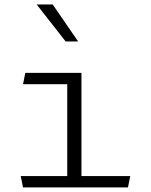

<svg xmlns="http://www.w3.org/2000/svg" viewBox="-20 -818 660 838"><path d="M90.5 -500 80.5 -450.5H273.5V-49.5H70.5L80.5 0H538.5L548.5 -49.5H335.5V-500ZM140 -798.5 266.5 -637H321L210 -798.5Z"/></svg>

Font: Monaspace Argon ExtraLight
Style: Regular
Weight: 200
Designer: Riley Cran & the Lettermatic Team
Foundry: Lettermatic
Version: Version 1.000 (Monaspace Argon)